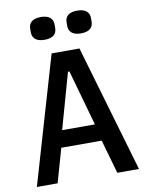

<svg xmlns="http://www.w3.org/2000/svg" viewBox="-97 -970 794 1039"><g transform="rotate(-10 300.0 -451.0)"><path d="M581 0 377 -698H224L20 0H134L187 -186H409L462 0ZM388 -279H208L294 -585H302ZM200 -777C249 -777 267 -800 267 -830V-849C267 -879 249 -902 200 -902C151 -902 133 -879 133 -849V-830C133 -800 151 -777 200 -777ZM400 -777C449 -777 467 -800 467 -830V-849C467 -879 449 -902 400 -902C351 -902 333 -879 333 -849V-830C333 -800 351 -777 400 -777Z"/></g></svg>

Font: IBM Plex Mono Medm
Style: Regular
Weight: 500
Monospace: yes
Designer: Mike Abbink, Paul van der Laan, Pieter van Rosmalen
Foundry: Bold Monday
Version: Version 2.004